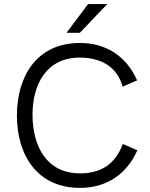

<svg xmlns="http://www.w3.org/2000/svg" viewBox="-20 -912 738 942"><path d="M306.2 -751H371.6L506.3 -892.1H412.1ZM373 9.8C501.5 9.8 601.6 -56.2 653.8 -174.8L582.5 -205.6C543.9 -101.6 470.2 -61.5 373 -61.5C207.5 -61.5 139.6 -195.3 139.6 -350.1C139.6 -497.1 207.5 -629.4 371.1 -629.4C468.3 -629.4 553.2 -590.3 581.5 -486.8L652.8 -517.6C599.6 -636.7 500.5 -701.2 372.1 -701.2C159.7 -701.2 63 -537.1 63 -345.2C63 -152.8 160.6 9.8 373 9.8Z"/></svg>

Font: HK Grotesk
Style: Regular
Weight: 400
Designer: Alfredo Marco Pradil and Stefan Peev
Foundry: Hanken Design Co.
Version: Version 1.045;PS 001.045;hotconv 1.0.88;makeotf.lib2.5.64775